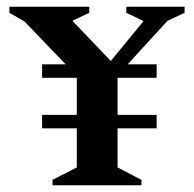

<svg xmlns="http://www.w3.org/2000/svg" viewBox="-20 -550 576 570"><path d="M136 0V-16L208 -53V-169H105V-209H208V-319H105V-359H175L53 -486L8 -512V-530H245V-512L196 -489V-487L309 -369L405 -486V-488L355 -512V-530H528V-512L477 -488L359 -359H445V-319H329V-209H445V-169H329V-53L400 -16V0Z"/></svg>

Font: Spectral SC SemiBold
Style: Regular
Weight: 600
Designer: Jean-Baptiste Levee
Foundry: Production Type
Version: Version 2.001